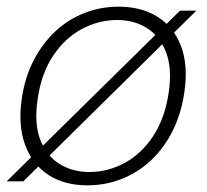

<svg xmlns="http://www.w3.org/2000/svg" viewBox="-22 -544 621 576"><path d="M-2 0 518 -512H567L48 0ZM240 12Q171 12 123 -19.5Q75 -51 53.5 -109Q32 -167 43 -246Q52 -310 78 -361Q104 -412 142.5 -448.5Q181 -485 230 -504.5Q279 -524 334 -524Q403 -524 451.5 -493Q500 -462 521.5 -404.5Q543 -347 531 -267Q522 -204 496.5 -152.5Q471 -101 432 -64Q393 -27 344 -7.5Q295 12 240 12ZM246 -28Q302 -28 352.5 -55.5Q403 -83 438 -136.5Q473 -190 484 -266Q495 -339 476 -387.5Q457 -436 418.5 -460Q380 -484 329 -484Q274 -484 223.5 -457Q173 -430 137.5 -377Q102 -324 91 -247Q80 -174 98.5 -125.5Q117 -77 156 -52.5Q195 -28 246 -28Z"/></svg>

Font: DM Sans 12pt ExtraLight
Style: Italic
Weight: 250
Italic angle: -10°
Version: Version 4.004;gftools[0.9.30]